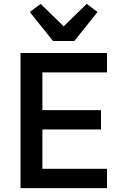

<svg xmlns="http://www.w3.org/2000/svg" viewBox="-20 -972 633 992"><path d="M533 0H86V-698H533V-598H199V-403H502V-303H199V-100H533ZM364 -760H254L134 -910L190 -952L309 -836L428 -952L484 -910Z"/></svg>

Font: IBM Plex Sans Medium
Style: Regular
Weight: 500
Designer: Mike Abbink, Paul van der Laan, Pieter van Rosmalen
Foundry: Bold Monday
Version: Version 3.201